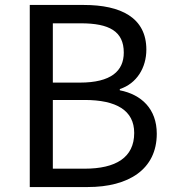

<svg xmlns="http://www.w3.org/2000/svg" viewBox="-20 -754 697 774"><path d="M100 0H334C498 0 612 -71 612 -215C612 -315 550 -373 463 -390V-395C531 -417 570 -481 570 -554C570 -683 467 -734 318 -734H100ZM193 -421V-660H306C420 -660 479 -628 479 -542C479 -468 428 -421 302 -421ZM193 -74V-351H321C449 -351 521 -309 521 -218C521 -119 447 -74 321 -74Z"/></svg>

Font: Source Han Sans TC
Style: Regular
Weight: 400
Designer: Ryoko NISHIZUKA 西塚涼子 (kana, bopomofo & ideographs); Paul D. Hunt (Latin, Greek & Cyrillic); Sandoll Communications 산돌커뮤니
Foundry: Adobe
Version: Version 2.002;hotconv 1.0.116;makeotfexe 2.5.65601